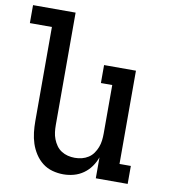

<svg xmlns="http://www.w3.org/2000/svg" viewBox="-94 -806 777 884"><g transform="rotate(10 294.5 -363.5)"><path d="M261 8Q235 8 209.5 1Q184 -6 163.5 -22Q143 -38 128.5 -60.5Q114 -83 106 -107.5Q98 -132 95 -158Q92 -184 92 -210V-651H-11V-735H188V-210Q188 -193 190 -176.5Q192 -160 198 -144.5Q204 -129 213.5 -115.5Q223 -102 237 -93Q251 -84 267 -80Q283 -76 300 -76Q317 -76 333 -80Q349 -84 363 -93Q377 -102 386.5 -115.5Q396 -129 402 -144.5Q408 -160 410 -176.5Q412 -193 412 -210V-436H359V-520H508V-84H561V0H412V-98Q404 -75 389.5 -54.5Q375 -34 354.5 -19.5Q334 -5 310 1.5Q286 8 261 8Z"/></g></svg>

Font: Iosevka HT Medium Extended
Style: Regular
Weight: 500
Width: 7
Monospace: yes
Designer: Belleve Invis
Foundry: Belleve Invis
Version: Version 32.3.0; ttfautohint (v1.8.4)